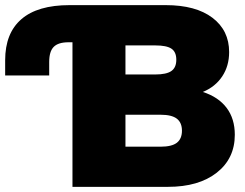

<svg xmlns="http://www.w3.org/2000/svg" viewBox="-20 -725 951 745"><path d="M261.2 0V-561H246.1Q206.1 -561 188.5 -543.2Q170.9 -525.4 170.9 -484.9V-432.1H0V-491.2Q0 -596.2 63 -650.6Q126 -705.1 250 -705.1H623Q739.7 -705.1 804.4 -656Q869.1 -606.9 869.1 -522.9Q869.1 -469.2 842.3 -428.7Q815.4 -388.2 767.1 -368.2Q827.6 -348.6 859.4 -306.4Q891.1 -264.2 891.1 -202.1Q891.1 -109.9 821 -54.9Q751 0 631.8 0ZM466.8 -436H582Q626 -436 645 -449.5Q664.1 -462.9 664.1 -493.2Q664.1 -523.4 645.3 -536.1Q626.5 -548.8 582 -548.8H466.8ZM466.8 -155.8H603Q646.5 -155.8 666.3 -171.1Q686 -186.5 686 -217.8Q686 -249 666.3 -264.4Q646.5 -279.8 603 -279.8H466.8Z"/></svg>

Font: Mulish ExtraBlack
Style: Regular
Weight: 1000
Designer: Vernon Adams
Foundry: Vernon Adams
Version: Version 3.603; ttfautohint (v1.8.3)